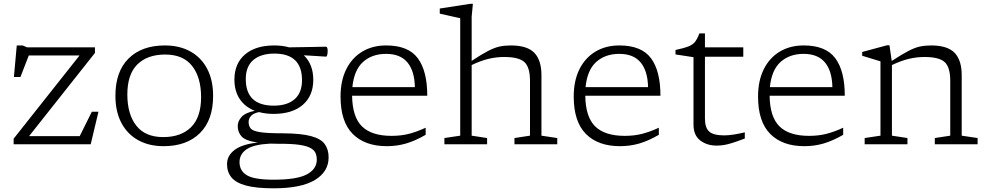

<svg xmlns="http://www.w3.org/2000/svg" viewBox="-20 -762 5214 1014"><path d="M52 0V-29.5L400 -469H132L88 -355.5H53.5L68.5 -522H99.5L123 -512H481.5V-482.5L133.5 -43H401L465 -172H500L459 0Z M844 10Q766.5 10 709.2 -22Q652 -54 620.8 -113.5Q589.5 -173 589.5 -256.5Q589.5 -384 659 -453Q728.5 -522 851 -522Q928.5 -522 985.8 -490Q1043 -458 1074.2 -398.5Q1105.5 -339 1105.5 -255.5Q1105.5 -128 1035.8 -59Q966 10 844 10ZM842 -38Q936.5 -38 989.2 -90.5Q1042 -143 1042 -249Q1042 -353 994.8 -413.5Q947.5 -474 852.5 -474Q758 -474 705.2 -421.5Q652.5 -369 652.5 -263Q652.5 -159 699.8 -98.5Q747 -38 842 -38Z M1425 -160.5Q1383 -160.5 1348 -170Q1318.5 -164 1305.8 -150Q1293 -136 1293 -117.5Q1293 -95.5 1305 -82.5Q1317 -69.5 1355.5 -63.8Q1394 -58 1473.5 -58Q1570 -57.5 1622.5 -43.2Q1675 -29 1695.2 -0.8Q1715.5 27.5 1715.5 69Q1715.5 145 1642.8 188.8Q1570 232.5 1425.5 232.5Q1332.5 232.5 1278.8 217.8Q1225 203 1202 174.5Q1179 146 1179 105Q1179 60 1219 29.8Q1259 -0.5 1341 -9Q1276.5 -18.5 1256 -41.2Q1235.5 -64 1235.5 -96.5Q1235.5 -122 1255.5 -144.2Q1275.5 -166.5 1325.5 -177Q1274 -197 1246 -239.2Q1218 -281.5 1218 -341.5Q1218 -426.5 1273.8 -474.2Q1329.5 -522 1428.5 -522Q1471.5 -522 1507 -512Q1585 -512.5 1636 -514Q1687 -515.5 1700 -515.5Q1710.5 -515.5 1710.5 -493.5Q1710.5 -480.5 1708.2 -471.8Q1706 -463 1702 -463Q1696 -463 1686 -463.8Q1676 -464.5 1652.8 -466Q1629.5 -467.5 1584.5 -470Q1634.5 -422 1634.5 -340.5Q1634.5 -256 1579 -208.2Q1523.5 -160.5 1425 -160.5ZM1426 -204Q1496.5 -204 1535.8 -238Q1575 -272 1575 -338.5Q1575 -479 1429 -479Q1358 -479 1318 -445.2Q1278 -411.5 1278 -344.5Q1278 -204 1426 -204ZM1245 94Q1245 140.5 1284.2 163.8Q1323.5 187 1425.5 187Q1548 187 1600.5 159Q1653 131 1653 81Q1653 62 1646.5 46.5Q1640 31 1620 19.8Q1600 8.5 1560.5 2.8Q1521 -3 1455 -2.5Q1429 -2.5 1406.5 -3.5Q1319.5 1 1282.2 26.5Q1245 52 1245 94Z M2019.5 -522Q2136 -522 2186.2 -454.8Q2236.5 -387.5 2236.5 -256.5H1839.5Q1841 -144 1892 -94.2Q1943 -44.5 2048 -44.5Q2099 -44.5 2141 -55.5Q2183 -66.5 2228 -87.5V-50Q2172.5 -18 2124.2 -4Q2076 10 2023 10Q1907 10 1842.8 -54.8Q1778.5 -119.5 1778.5 -252Q1778.5 -336 1808.8 -396.5Q1839 -457 1893.2 -489.5Q1947.5 -522 2019.5 -522ZM2019 -477.5Q1945 -477.5 1897.5 -435Q1850 -392.5 1841 -302H2171Q2169.5 -386.5 2132 -432Q2094.5 -477.5 2019 -477.5Z M2552.5 0H2327V-33L2410.5 -45.5V-666Q2404 -667 2385.8 -671.2Q2367.5 -675.5 2344.8 -680.5Q2322 -685.5 2302.5 -690V-717L2464.5 -742H2477.5L2471 -674.5V-440.5Q2523 -475 2556.8 -492.5Q2590.5 -510 2617.5 -516Q2644.5 -522 2677.5 -522Q2764.5 -522 2802 -483Q2839.5 -444 2839.5 -365V-45.5L2923 -33V0H2697V-33L2779 -45.5V-335.5Q2779 -406.5 2750 -433.8Q2721 -461 2642.5 -461Q2600.5 -461 2559.8 -451.2Q2519 -441.5 2471 -418.5V-45.5L2552.5 -33Z M3251 -522Q3367.5 -522 3417.8 -454.8Q3468 -387.5 3468 -256.5H3071Q3072.5 -144 3123.5 -94.2Q3174.5 -44.5 3279.5 -44.5Q3330.5 -44.5 3372.5 -55.5Q3414.5 -66.5 3459.5 -87.5V-50Q3404 -18 3355.8 -4Q3307.5 10 3254.5 10Q3138.5 10 3074.2 -54.8Q3010 -119.5 3010 -252Q3010 -336 3040.2 -396.5Q3070.5 -457 3124.8 -489.5Q3179 -522 3251 -522ZM3250.5 -477.5Q3176.5 -477.5 3129 -435Q3081.5 -392.5 3072.5 -302H3402.5Q3401 -386.5 3363.5 -432Q3326 -477.5 3250.5 -477.5Z M3703 -135.5Q3703 -87.5 3725.5 -67.2Q3748 -47 3805 -47Q3845.5 -47 3913.5 -63V-30.5Q3873 -15 3847.2 -7Q3821.5 1 3802.5 4Q3783.5 7 3764.5 7Q3714 7 3678.2 -20.2Q3642.5 -47.5 3642.5 -104V-460L3547.5 -474.5V-498Q3592 -507.5 3615.5 -516.8Q3639 -526 3651 -541.5Q3663 -557 3673.5 -585.5H3703V-512H3905.5V-462.5H3703Z M4224.5 -522Q4341 -522 4391.2 -454.8Q4441.5 -387.5 4441.5 -256.5H4044.5Q4046 -144 4097 -94.2Q4148 -44.5 4253 -44.5Q4304 -44.5 4346 -55.5Q4388 -66.5 4433 -87.5V-50Q4377.5 -18 4329.2 -4Q4281 10 4228 10Q4112 10 4047.8 -54.8Q3983.5 -119.5 3983.5 -252Q3983.5 -336 4013.8 -396.5Q4044 -457 4098.2 -489.5Q4152.5 -522 4224.5 -522ZM4224 -477.5Q4150 -477.5 4102.5 -435Q4055 -392.5 4046 -302H4376Q4374.5 -386.5 4337 -432Q4299.5 -477.5 4224 -477.5Z M4917 -33 4998.5 -45.5V-335.5Q4998.5 -406.5 4969.5 -433.8Q4940.5 -461 4862.5 -461Q4820.5 -461 4779.8 -451.2Q4739 -441.5 4690.5 -418.5V-45.5L4772.5 -33V0H4546.5V-33L4630 -45.5V-438Q4622 -440.5 4594.8 -448.8Q4567.5 -457 4533.5 -467.5V-487.5L4665 -523H4677.5L4689.5 -440Q4742.5 -474.5 4776.2 -492.2Q4810 -510 4837.2 -516Q4864.5 -522 4897 -522Q4984 -522 5021.5 -483Q5059 -444 5059 -365V-45.5L5143 -33V0H4917Z"/></svg>

Font: Newsreader 6pt Light
Style: Regular
Weight: 300
Designer: Hugues Gentile
Foundry: Production Type
Version: Version 1.003; ttfautohint (v1.8.3)